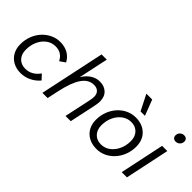

<svg xmlns="http://www.w3.org/2000/svg" viewBox="-14 -1374 2003 2003"><g transform="rotate(45 988.0 -372.5)"><path d="M422 -139 472 -85Q432 -37 376.5 -10.5Q321 16 262 16Q198 16 149.5 -10.5Q101 -37 74 -85Q47 -133 47 -196Q47 -261 68.5 -317.5Q90 -374 128.5 -416.5Q167 -459 218 -483.5Q269 -508 328 -508Q393 -508 442.5 -480Q492 -452 520 -399L459 -357Q417 -441 325 -441Q268 -441 223.5 -408.5Q179 -376 153.5 -320.5Q128 -265 128 -196Q128 -131 164.5 -91Q201 -51 265 -51Q358 -51 422 -139Z M569 0 722 -720H799L718 -341L682 -271Q699 -344 732.5 -397Q766 -450 812 -479Q858 -508 910 -508Q977 -508 1017.5 -469Q1058 -430 1058 -361Q1058 -348 1056 -331.5Q1054 -315 1049 -290L987 0H910L972 -290Q976 -307 978 -324.5Q980 -342 980 -354Q980 -394 956.5 -417Q933 -440 892 -440Q813 -440 760.5 -364Q708 -288 674 -131L646 0Z M1162 -196Q1162 -261 1183.5 -317.5Q1205 -374 1243.5 -417Q1282 -460 1332.5 -484Q1383 -508 1441 -508Q1507 -508 1556 -481.5Q1605 -455 1632 -407.5Q1659 -360 1659 -296Q1659 -231 1637.5 -174.5Q1616 -118 1577.5 -75Q1539 -32 1488.5 -8Q1438 16 1380 16Q1315 16 1265.5 -10.5Q1216 -37 1189 -85Q1162 -133 1162 -196ZM1380 -51Q1436 -51 1480.5 -83.5Q1525 -116 1551.5 -172Q1578 -228 1578 -296Q1578 -361 1540.5 -401Q1503 -441 1441 -441Q1386 -441 1341 -408.5Q1296 -376 1269.5 -320.5Q1243 -265 1243 -196Q1243 -131 1280.5 -91Q1318 -51 1380 -51ZM1430 -587 1342 -761H1428L1495 -587Z M1739 0 1843 -492H1920L1816 0ZM1864 -668Q1864 -696 1883 -714.5Q1902 -733 1929 -733Q1951 -733 1963.5 -720.5Q1976 -708 1976 -688Q1976 -661 1957.5 -642Q1939 -623 1911 -623Q1889 -623 1876.5 -635.5Q1864 -648 1864 -668Z"/></g></svg>

Font: Wix Madefor Text
Style: Italic
Weight: 400
Italic angle: -12°
Designer: Dalton Maag Ltd
Foundry: Dalton Maag Ltd
Version: Version 3.100